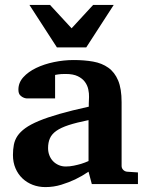

<svg xmlns="http://www.w3.org/2000/svg" viewBox="-20 -742 593 774"><path d="M350.1 0 336.9 -49.8Q311 -32.2 282.7 -18.6Q257.8 -6.8 227.1 2.7Q196.3 12.2 163.1 12.2Q135.7 12.2 112.1 3.2Q88.4 -5.9 70.6 -22.7Q52.7 -39.6 42.5 -63.5Q32.2 -87.4 32.2 -117.2Q32.2 -139.6 35.9 -158.7Q39.6 -177.7 50.5 -194.1Q61.5 -210.4 82 -225.3Q102.5 -240.2 136.5 -254.4Q170.4 -268.6 219.7 -282.7Q269 -296.9 337.9 -312V-324.2Q337.9 -331.5 338.4 -337.4Q338.4 -344.2 338.9 -351.1Q339.4 -365.2 335.9 -381.6Q332.5 -397.9 322.3 -411.9Q312 -425.8 293.5 -434.8Q274.9 -443.8 245.1 -443.8Q234.9 -443.8 226.8 -443.4Q218.8 -442.9 213.4 -441.9Q207 -440.9 202.1 -439.9V-345.2H99.1Q86.4 -344.2 76.7 -347.7Q68.4 -350.6 61.3 -357.9Q54.2 -365.2 54.2 -380.9Q54.2 -408.7 74 -430.7Q93.8 -452.6 125.7 -468Q157.7 -483.4 197.5 -491.7Q237.3 -500 276.9 -500Q319.8 -500 355.5 -493.7Q391.1 -487.3 416.7 -469Q442.4 -450.7 456.3 -417.5Q470.2 -384.3 470.2 -330.1V-73.2Q470.2 -64 476.6 -57.4Q482.9 -50.8 492.2 -49.8L536.1 -46.9V0ZM336.9 -257.8Q288.6 -248 257.1 -237.8Q225.6 -227.5 207 -214.4Q188.5 -201.2 181.2 -184.3Q173.8 -167.5 173.8 -145Q173.8 -129.4 179 -116Q184.1 -102.5 193.6 -92.5Q203.1 -82.5 216.3 -76.7Q229.5 -70.8 245.1 -70.8Q261.2 -70.8 277.6 -74.2Q293.9 -77.6 307.1 -81.5Q322.8 -86.4 336.9 -92.8ZM327.6 -550.8H209.5L98.6 -722.2H181.6L268.6 -627.9L355.5 -722.2H438.5Z"/></svg>

Font: Charis SIL Viet
Style: Bold
Weight: 700
Foundry: SIL International
Version: Version 5.000